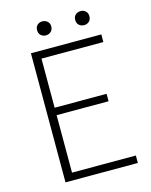

<svg xmlns="http://www.w3.org/2000/svg" viewBox="-129 -963 824 1046"><g transform="rotate(-15 283.5 -440.0)"><path d="M108 0V-728H505V-685H156V-408H449V-366H156V-42H516V0ZM212 -801Q196 -801 184.5 -811.5Q173 -822 173 -841Q173 -859 184.5 -869.5Q196 -880 212 -880Q229 -880 241 -869.5Q253 -859 253 -841Q253 -822 241 -811.5Q229 -801 212 -801ZM429 -801Q411 -801 399.5 -811.5Q388 -822 388 -841Q388 -859 399.5 -869.5Q411 -880 429 -880Q445 -880 456.5 -869.5Q468 -859 468 -841Q468 -822 456.5 -811.5Q445 -801 429 -801Z"/></g></svg>

Font: Noto Sans SC Thin ExtraLight
Style: Regular
Weight: 250
Version: Version 2.004-H2;hotconv 1.0.118;makeotfexe 2.5.65603